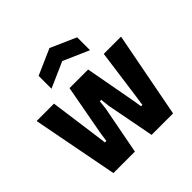

<svg xmlns="http://www.w3.org/2000/svg" viewBox="-200 -965 1138 1138"><g transform="rotate(-45 369.0 -396.0)"><path d="M213 -721 375 -792 536 -721V-613L374 -684L213 -613ZM16 -536V-540H161L204 -225L212 -164H224L233 -225L291 -540H447L505 -225L515 -164H526L535 -225L578 -540H722V-536L619 0H439L381 -303L375 -358H363L357 -303L299 0H119Z"/></g></svg>

Font: Encode Sans Compressed
Style: ExtraBold
Weight: 800
Designer: Pablo Impallari, Andres Torresi
Foundry: Pablo Impallari, Andres Torresi
Version: Version 1.000; ttfautohint (v1.00) -l 8 -r 50 -G 200 -x 14 -